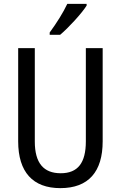

<svg xmlns="http://www.w3.org/2000/svg" viewBox="-20 -963 625 993"><path d="M428 -934V-943H328C307 -898 273 -844 237 -795V-783H291C334 -819 403 -894 428 -934ZM511 -232V-714H424V-232C424 -121 383 -67 294 -67C206 -67 160 -119 160 -231V-714H74V-232C74 -73 150 10 292 10C438 10 511 -75 511 -232Z"/></svg>

Font: Noto Sans Khmer UI Condensed
Style: Regular
Weight: 400
Width: 3
Designer: Danh Hong and the Monotype Design Team
Foundry: Monotype Imaging Inc.
Version: Version 2.002